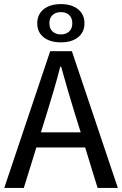

<svg xmlns="http://www.w3.org/2000/svg" viewBox="-20 -929 604 949"><path d="M562.5 0H462.4L400.9 -200.2H159.7L97.7 0H1L228 -675.8H335.4ZM212.9 -373.5 182.1 -274.9H378.9L348.1 -373.5Q330.6 -429.2 314.5 -485.4Q298.3 -541.5 282.2 -599.6H277.8Q263.2 -541.5 246.6 -485.4Q230 -429.2 212.9 -373.5ZM280.8 -719.7Q227.1 -719.7 195.6 -744.9Q164.1 -770 164.1 -813.5Q164.1 -857.4 195.6 -883.1Q227.1 -908.7 280.8 -908.7Q334.5 -908.7 366 -883.1Q397.5 -857.4 397.5 -813.5Q397.5 -770 366 -744.9Q334.5 -719.7 280.8 -719.7ZM280.8 -758.8Q305.7 -758.8 321.5 -773.2Q337.4 -787.6 337.4 -813.5Q337.4 -840.8 321.5 -855Q305.7 -869.1 280.8 -869.1Q255.9 -869.1 240 -855Q224.1 -840.8 224.1 -813.5Q224.1 -787.6 240 -773.2Q255.9 -758.8 280.8 -758.8Z"/></svg>

Font: Akatab Medium
Style: Regular
Weight: 500
Designer: SIL Global
Foundry: SIL Global
Version: Version 4.100